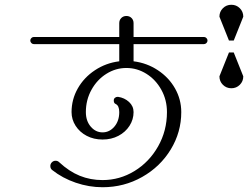

<svg xmlns="http://www.w3.org/2000/svg" viewBox="-20 -800 1040 805"><path d="M199 -87Q191 -93 191 -104Q191 -113 197.5 -119.5Q204 -126 213 -126Q222 -126 228 -120Q270 -81 314.5 -63Q359 -45 410 -45Q482 -45 544 -83Q606 -121 643 -186.5Q680 -252 680 -330Q680 -381 656.5 -423.5Q633 -466 594 -490.5Q555 -515 510 -515Q465 -515 426 -490.5Q387 -466 363.5 -423.5Q340 -381 340 -330Q340 -293 360.5 -269Q381 -245 410 -245Q439 -245 459.5 -269Q480 -293 480 -330Q480 -357 465 -364Q457 -367 457 -379Q457 -386 462 -390Q467 -394 473 -394H475Q502 -390 521 -372.5Q540 -355 540 -330Q540 -299 523 -272.5Q506 -246 476.5 -230.5Q447 -215 410 -215Q373 -215 343.5 -230.5Q314 -246 297 -272.5Q280 -299 280 -330Q280 -383 306 -429Q332 -475 378 -505.5Q424 -536 480 -543V-615H122Q116 -615 111.5 -619.5Q107 -624 107 -630Q107 -636 111.5 -640.5Q116 -645 122 -645H480V-703Q480 -716 488.5 -724.5Q497 -733 510 -733Q523 -733 531.5 -724.5Q540 -716 540 -703V-645H835Q841 -645 845.5 -640.5Q850 -636 850 -630Q850 -624 845.5 -619.5Q841 -615 835 -615H540V-543Q596 -536 642 -505.5Q688 -475 714 -429Q740 -383 740 -330Q740 -246 696 -173.5Q652 -101 576 -58Q500 -15 410 -15Q353 -15 297.5 -34Q242 -53 199 -87ZM950 -780Q971 -780 985.5 -765.5Q1000 -751 1000 -730L960 -630H940L900 -730Q900 -751 914.5 -765.5Q929 -780 950 -780ZM900 -480 940 -580H960L1000 -480Q1000 -459 985.5 -444.5Q971 -430 950 -430Q929 -430 914.5 -444.5Q900 -459 900 -480Z"/></svg>

Font: GL-CurulMinamoto Light
Style: Regular
Weight: 300
Designer: Eunice (kana); Ryoko NISHIZUKA 西塚涼子 (ideographs); Frank Grießhammer (Latin, Greek & Cyrillic); Wenlong ZHANG
Foundry: Gutenberg Labo; Adobe
Version: Version 1.002